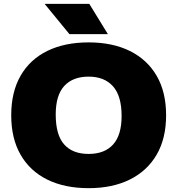

<svg xmlns="http://www.w3.org/2000/svg" viewBox="-20 -971 924 1001"><path d="M442 10Q318 10 227.5 -34.2Q137 -78.5 87.8 -163.5Q38.5 -248.5 38.5 -370Q38.5 -491.5 87.5 -576.5Q136.5 -661.5 227.2 -705.8Q318 -750 442 -750Q566.5 -750 657 -705.2Q747.5 -660.5 796.8 -575.8Q846 -491 846 -370Q846 -249 796.5 -164.2Q747 -79.5 656.5 -34.8Q566 10 442 10ZM442 -168.5Q525.5 -168.5 569.8 -217.8Q614 -267 614 -366Q614 -471 569 -521.2Q524 -571.5 442 -571.5Q360 -571.5 315.2 -523Q270.5 -474.5 270.5 -374Q270.5 -267.5 314.5 -218Q358.5 -168.5 442 -168.5ZM342 -793 212.5 -951H445.5L542.5 -793Z"/></svg>

Font: Encode Sans SmExp Black
Style: Regular
Weight: 900
Width: 6
Designer: Multiple Designers
Foundry: Impallari Type
Version: Version 3.002; ttfautohint (v1.8.3) -l 8 -r 50 -G 200 -x 14 